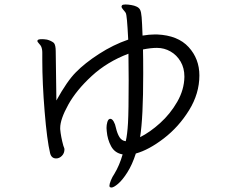

<svg xmlns="http://www.w3.org/2000/svg" viewBox="-20 -770 1040 858"><path d="M871 -433Q871 -352 825 -277.5Q779 -203 712 -151.5Q645 -100 587 -84Q571 -34 549 0.5Q527 35 507.5 51.5Q488 68 478 68Q475 68 471 66Q469 64 469 60Q469 52 475.5 36Q482 20 491 7Q514 -31 528 -80Q493 -86 476.5 -116.5Q460 -147 457 -184L456 -198Q456 -212 459.5 -224Q463 -236 469 -238Q470 -239 473 -239Q481 -239 488 -227Q495 -215 498 -199Q504 -173 514 -157Q524 -141 542 -139Q549 -168 552 -220.5Q555 -273 555 -411Q555 -491 554 -530Q459 -494 390 -430.5Q321 -367 285 -302Q249 -237 249 -198V-193Q252 -159 263 -119Q264 -116 266 -111Q268 -106 268 -103Q268 -85 256.5 -73.5Q245 -62 231 -62Q210 -62 204 -85Q190 -143 179.5 -271Q169 -399 169 -501V-534Q169 -551 164 -562Q162 -567 154.5 -575Q147 -583 147 -587L148 -590Q150 -595 169 -595Q176 -595 190 -593Q209 -588 221 -578Q229 -568 229 -541L232 -321Q280 -408 319 -447Q359 -488 422.5 -529Q486 -570 553 -593Q550 -651 547.5 -678.5Q545 -706 542 -712Q540 -716 531.5 -725.5Q523 -735 523 -741L525 -746Q528 -750 541 -750Q552 -750 566.5 -747.5Q581 -745 589 -741Q601 -736 606 -726.5Q611 -717 613 -693Q615 -669 617 -611Q647 -616 671 -616H682Q775 -612 823 -559.5Q871 -507 871 -433ZM804 -426V-428Q804 -466 787 -495Q770 -524 742 -540Q714 -556 682 -556H680Q654 -556 619 -549Q620 -514 620 -441Q620 -243 606 -157Q650 -179 695.5 -220Q741 -261 772 -315Q803 -369 804 -426Z"/></svg>

Font: Iansui 0.93
Style: Regular
Weight: 400
Designer: But Ko / Fontworks Inc.
Foundry: zi-hi.com / Fontworks Inc.
Version: Version 0.931